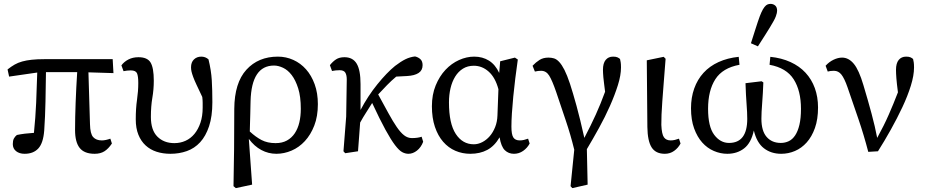

<svg xmlns="http://www.w3.org/2000/svg" viewBox="-20 -780 4768 990"><path d="M27 -385 19 -422Q38 -437 55.5 -447Q73 -457 94.5 -463Q116 -469 144 -472Q172 -475 211 -475H561L565 -403L436 -407L444 -140Q445 -90 460.5 -73Q476 -56 505 -56Q515 -56 526.5 -58.5Q538 -61 549 -65L557 -40Q539 -13 518.5 0Q498 13 468 13Q415 13 391 -17Q367 -47 367 -110Q367 -172 370 -251Q373 -330 378 -408H217Q216 -332 214.5 -256Q213 -180 208 -107Q203 -42 177.5 -14.5Q152 13 107 13Q80 13 63 -0.5Q46 -14 46 -37Q46 -55 51.5 -65.5Q57 -76 67 -84Q105 -92 155 -95Q163 -173 166.5 -250.5Q170 -328 172 -406Z M680 -165Q680 -221 686.5 -265.5Q693 -310 693 -352Q693 -387 686.5 -402Q680 -417 654 -417Q645 -417 635.5 -416Q626 -415 617 -413L606 -443Q620 -462 642.5 -473.5Q665 -485 694 -485Q740 -485 756.5 -457.5Q773 -430 773 -364Q773 -319 765.5 -275.5Q758 -232 758 -177Q758 -109 791.5 -75.5Q825 -42 879 -42Q910 -42 936.5 -54Q963 -66 982.5 -89.5Q1002 -113 1013.5 -147Q1025 -181 1025 -225Q1025 -237 1025 -250Q1025 -263 1023 -280Q1005 -318 993.5 -342.5Q982 -367 976 -383.5Q970 -400 967.5 -411Q965 -422 965 -433Q965 -459 980 -473.5Q995 -488 1018 -488Q1039 -488 1055 -474Q1069 -417 1072 -366.5Q1075 -316 1075 -253Q1075 -180 1058 -129Q1041 -78 1012 -46.5Q983 -15 943.5 -1Q904 13 859 13Q820 13 787.5 2.5Q755 -8 731 -30Q707 -52 693.5 -85.5Q680 -119 680 -165Z M1401 -42Q1435 -42 1459.5 -55.5Q1484 -69 1500 -93Q1516 -117 1523.5 -149Q1531 -181 1531 -219Q1531 -282 1517.5 -324.5Q1504 -367 1484 -393Q1464 -419 1439.5 -430.5Q1415 -442 1393 -442Q1277 -442 1272 -259Q1272 -258 1271.5 -238Q1271 -218 1270.5 -192Q1270 -166 1269 -140Q1268 -114 1268 -102Q1298 -74 1328.5 -58Q1359 -42 1401 -42ZM1184 180 1187 -12 1188 -219Q1189 -353 1250.5 -420.5Q1312 -488 1413 -488Q1455 -488 1492.5 -471Q1530 -454 1558 -422.5Q1586 -391 1602.5 -345.5Q1619 -300 1619 -243Q1619 -180 1600.5 -132.5Q1582 -85 1552 -52.5Q1522 -20 1483.5 -3.5Q1445 13 1405 13Q1364 13 1327.5 -6.5Q1291 -26 1263 -64L1280 172L1196 190Z M2086 13Q2070 13 2054 4.5Q2038 -4 2017 -31.5Q1996 -59 1967.5 -111Q1939 -163 1899 -249Q1883 -223 1868 -200Q1853 -177 1837 -148Q1835 -111 1831.5 -73Q1828 -35 1826 0L1760 10L1751 0L1765 -179L1768 -370Q1768 -393 1760.5 -405.5Q1753 -418 1731 -418Q1721 -418 1711.5 -417Q1702 -416 1692 -414L1681 -444Q1696 -463 1713 -474Q1730 -485 1756 -485Q1799 -485 1819 -452Q1839 -419 1839 -346V-213Q1877 -285 1925.5 -345Q1974 -405 2017 -440Q2047 -463 2070.5 -474.5Q2094 -486 2120 -489Q2137 -485 2148 -474.5Q2159 -464 2159 -444Q2159 -417 2138 -403.5Q2117 -390 2079 -388L2023 -385Q1998 -364 1975.5 -341Q1953 -318 1930 -293Q1960 -238 1983 -196Q2006 -154 2025.5 -125.5Q2045 -97 2063.5 -82.5Q2082 -68 2104 -68Q2120 -68 2133 -70Q2146 -72 2154 -75L2162 -49Q2151 -20 2130 -3.5Q2109 13 2086 13Z M2405 13Q2364 13 2328 -2.5Q2292 -18 2265 -49Q2238 -80 2222.5 -126Q2207 -172 2207 -232Q2207 -292 2226.5 -339.5Q2246 -387 2277 -420Q2308 -453 2347 -470.5Q2386 -488 2425 -488Q2468 -488 2501 -467.5Q2534 -447 2554 -404L2559 -464L2635 -483L2650 -473Q2643 -425 2637 -376Q2631 -327 2626.5 -281.5Q2622 -236 2619.5 -196Q2617 -156 2617 -127Q2617 -86 2627 -71Q2637 -56 2660 -56Q2671 -56 2681.5 -58.5Q2692 -61 2703 -65L2711 -40Q2699 -17 2677.5 -2Q2656 13 2630 13Q2602 13 2583 -5.5Q2564 -24 2556 -72Q2530 -27 2492.5 -7Q2455 13 2405 13ZM2423 -36Q2445 -36 2466.5 -47Q2488 -58 2505 -77.5Q2522 -97 2533 -124.5Q2544 -152 2545 -185L2550 -320Q2534 -380 2500 -410.5Q2466 -441 2423 -441Q2391 -441 2367 -426Q2343 -411 2327 -385Q2311 -359 2303 -325Q2295 -291 2295 -252Q2295 -143 2330 -89.5Q2365 -36 2423 -36Z M2922 180 2941 -8Q2922 -86 2897 -159.5Q2872 -233 2848 -305Q2827 -366 2811.5 -390.5Q2796 -415 2770 -415Q2754 -415 2738 -411L2726 -441Q2743 -459 2762 -471Q2781 -483 2808 -483Q2823 -483 2836.5 -479Q2850 -475 2863.5 -460.5Q2877 -446 2890.5 -419.5Q2904 -393 2919 -348Q2934 -302 2952.5 -235Q2971 -168 2993 -69Q3027 -134 3052 -189Q3077 -244 3100 -307Q3097 -333 3094.5 -351Q3092 -369 3091 -382Q3090 -395 3089.5 -403.5Q3089 -412 3089 -420Q3089 -454 3103 -471Q3117 -488 3141 -488Q3156 -488 3163.5 -484.5Q3171 -481 3177 -476Q3179 -468 3180.5 -458.5Q3182 -449 3182 -432Q3182 -392 3166 -341Q3150 -290 3125 -233.5Q3100 -177 3068.5 -120Q3037 -63 3006 -11L3010 172L2931 190Z M3408 13Q3361 13 3340 -20Q3319 -53 3318 -125L3315 -469L3402 -487L3412 -477Q3406 -402 3402 -349Q3398 -296 3395 -257Q3392 -218 3391 -189.5Q3390 -161 3390 -136Q3392 -88 3403.5 -72Q3415 -56 3438 -56Q3449 -56 3459.5 -58.5Q3470 -61 3481 -65L3489 -40Q3477 -17 3456 -2Q3435 13 3408 13Z M3730 13Q3695 13 3661 -1.5Q3627 -16 3601 -45Q3575 -74 3559 -118Q3543 -162 3543 -222Q3543 -277 3559.5 -323.5Q3576 -370 3607.5 -404.5Q3639 -439 3685 -460Q3731 -481 3789 -487L3793 -446Q3706 -430 3668.5 -371.5Q3631 -313 3631 -219Q3631 -127 3662.5 -85Q3694 -43 3739 -43Q3833 -43 3833 -167Q3833 -199 3829.5 -243.5Q3826 -288 3824 -351L3907 -361L3916 -355Q3914 -299 3910 -249Q3906 -199 3906 -168Q3906 -105 3933 -74Q3960 -43 4006 -43Q4028 -43 4047 -52Q4066 -61 4080 -82Q4094 -103 4102 -136.5Q4110 -170 4110 -219Q4110 -312 4072.5 -371Q4035 -430 3948 -446L3952 -487Q4010 -481 4056 -460Q4102 -439 4133.5 -405Q4165 -371 4181.5 -325.5Q4198 -280 4198 -226Q4198 -165 4182 -120Q4166 -75 4139.5 -45.5Q4113 -16 4079 -1.5Q4045 13 4008 13Q3956 13 3919 -15.5Q3882 -44 3867 -107Q3853 -43 3817 -15Q3781 13 3730 13ZM3852 -557Q3864 -594 3874 -626Q3884 -658 3888 -669Q3898 -699 3906 -716.5Q3914 -734 3922 -744Q3930 -754 3937.5 -757Q3945 -760 3953 -760Q3967 -760 3977 -751.5Q3987 -743 3987 -725Q3987 -719 3985.5 -712.5Q3984 -706 3980.5 -696Q3977 -686 3969.5 -672.5Q3962 -659 3950 -639Q3944 -628 3926 -600.5Q3908 -573 3888 -541Z M4457 3Q4434 -85 4406.5 -165.5Q4379 -246 4350 -330Q4334 -376 4318.5 -395.5Q4303 -415 4280 -415Q4270 -415 4262.5 -414Q4255 -413 4248 -411L4237 -441Q4255 -461 4278 -472Q4301 -483 4322 -483Q4356 -483 4382.5 -451Q4409 -419 4432 -341Q4456 -261 4474 -194Q4492 -127 4503 -69Q4521 -102 4535.5 -131Q4550 -160 4562.5 -188.5Q4575 -217 4586.5 -245Q4598 -273 4610 -304Q4604 -350 4602 -376Q4600 -402 4600 -420Q4600 -454 4614 -471Q4628 -488 4652 -488Q4667 -488 4674.5 -484.5Q4682 -481 4688 -476Q4690 -468 4691.5 -458.5Q4693 -449 4693 -432Q4693 -391 4676.5 -338Q4660 -285 4633 -227.5Q4606 -170 4573 -111Q4540 -52 4507 0Z"/></svg>

Font: Source Serif Pro
Style: Regular
Weight: 400
Designer: Frank Grießhammer
Foundry: Adobe Systems Incorporated
Version: Version 2.000;PS 1.000;hotconv 16.6.51;makeotf.lib2.5.65220